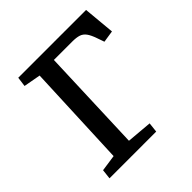

<svg xmlns="http://www.w3.org/2000/svg" viewBox="-185 -845 991 991"><g transform="rotate(-45 310.5 -350.0)"><path d="M59 0 65 -53 155 -66 179 -630 86 -647 93 -700H588L604 -527L539 -517L525 -557Q514 -589 501.5 -606Q489 -623 470.5 -629Q452 -635 421 -635H288L267 -66L406 -54L400 0Z"/></g></svg>

Font: Literata 7pt Medium
Style: Italic
Weight: 500
Italic angle: -2°
Designer: Latin by Veronika Burian and Jose Scaglione. Greek by Irene Vlachou. Cyrillic by Vera Evstafieva
Foundry: TypeTogether
Version: Version 3.002